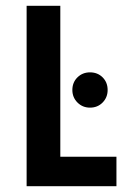

<svg xmlns="http://www.w3.org/2000/svg" viewBox="-20 -645 457 665"><path d="M72.2 0V-625H188.9V-102.1H383.3V0ZM291.7 -272.2Q266 -272.2 248.3 -289.9Q230.6 -307.6 230.6 -333.3Q230.6 -359.7 248.3 -377.1Q266 -394.4 291.7 -394.4Q318.1 -394.4 335.4 -377.1Q352.8 -359.7 352.8 -333.3Q352.8 -307.6 335.4 -289.9Q318.1 -272.2 291.7 -272.2Z"/></svg>

Font: Afacad SemiBold
Style: Regular
Weight: 600
Designer: Kristian Moeller
Foundry: Dicotype
Version: Version 1.000